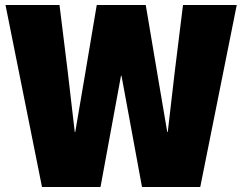

<svg xmlns="http://www.w3.org/2000/svg" viewBox="-20 -748 970 768"><path d="M2 -728H218L251 -461L279 -220H281L322 -461L367 -728H563L608 -461L649 -220H651L679 -461L712 -728H927L781 0H548L466 -445H464L382 0H148Z"/></svg>

Font: Murecho Black
Style: Regular
Weight: 900
Designer: Neil Summerour
Foundry: Positype
Version: Version 1.010; ttfautohint (v1.8.3)